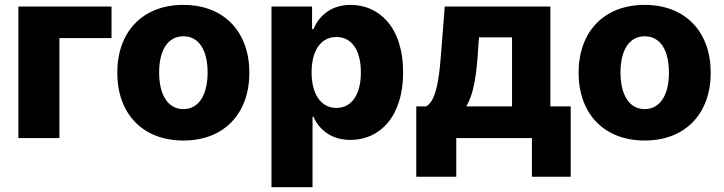

<svg xmlns="http://www.w3.org/2000/svg" viewBox="-20 -573 3006 797"><path d="M442.9 -545.9H56.2V0H226.6V-415H442.9Z M741.2 10.3C911.6 10.3 1015.1 -103 1015.1 -271C1015.1 -439.5 911.6 -552.7 741.2 -552.7C570.3 -552.7 466.8 -439.5 466.8 -271C466.8 -103 570.3 10.3 741.2 10.3ZM741.2 -120.1C675.8 -120.1 640.6 -181.2 640.6 -272C640.6 -363.3 675.8 -422.4 741.2 -422.4C806.6 -422.4 841.8 -363.3 841.8 -272C841.8 -181.2 806.6 -120.1 741.2 -120.1Z M1106.9 204.1H1277.3V-88.4H1281.2C1302.7 -39.1 1351.1 7.8 1434.6 7.8C1555.7 7.8 1653.3 -87.4 1653.3 -272.5C1653.3 -463.9 1550.3 -552.7 1435.5 -552.7C1348.6 -552.7 1301.8 -501.5 1281.2 -452.1H1275.4V-545.9H1106.9ZM1376.5 -125C1311.5 -125 1273.4 -183.1 1273.4 -272.5C1273.4 -362.8 1311.5 -419.4 1376.5 -419.4C1442.4 -419.4 1478 -361.3 1478 -272.5C1478 -183.6 1441.9 -125 1376.5 -125Z M1708 160.6H1874V0H2188V160.6H2349.1V-131.3H2264.6V-545.9H1826.2L1813 -377.4C1805.7 -283.2 1797.9 -157.7 1749 -131.3H1708ZM1915.5 -131.3C1946.3 -182.6 1958.5 -259.8 1965.3 -377.4L1968.3 -418H2105.5V-131.3Z M2656.2 10.3C2826.7 10.3 2930.2 -103 2930.2 -271C2930.2 -439.5 2826.7 -552.7 2656.2 -552.7C2485.4 -552.7 2381.8 -439.5 2381.8 -271C2381.8 -103 2485.4 10.3 2656.2 10.3ZM2656.2 -120.1C2590.8 -120.1 2555.7 -181.2 2555.7 -272C2555.7 -363.3 2590.8 -422.4 2656.2 -422.4C2721.7 -422.4 2756.8 -363.3 2756.8 -272C2756.8 -181.2 2721.7 -120.1 2656.2 -120.1Z"/></svg>

Font: Inter ExtraBold
Style: Regular
Weight: 800
Designer: Rasmus Andersson
Foundry: rsms
Version: Version 4.001;git-9221beed3